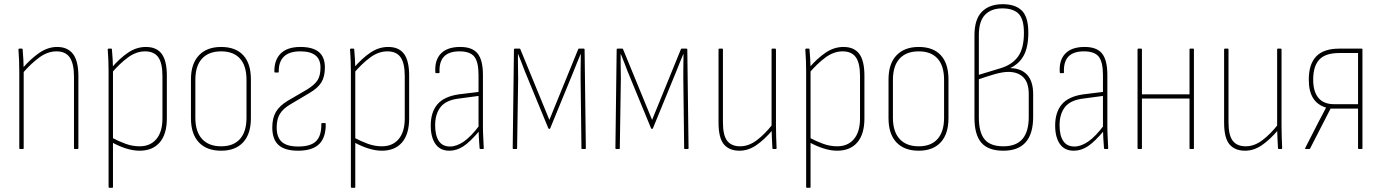

<svg xmlns="http://www.w3.org/2000/svg" viewBox="-20 -711 6593 916"><path d="M336 0Q333 0 333 -4V-344Q333 -407 313 -436.5Q293 -466 250 -466Q207 -466 167 -436.5Q127 -407 89 -363V-387Q128 -432 168.5 -459.5Q209 -487 253 -487Q302 -487 328 -454Q354 -421 354 -346V-4Q354 0 350 0ZM76 0Q72 0 72 -4V-368Q72 -395 71 -423Q70 -451 68 -475Q68 -479 72 -479H85Q88 -479 88 -475Q90 -455 91.5 -426Q93 -397 93 -378V-373V-4Q93 0 90 0Z M646 8Q615 8 580.5 -3Q546 -14 512 -33V-55Q546 -37 579 -25Q612 -13 646 -13Q697 -13 726 -47.5Q755 -82 755 -146V-348Q755 -410 735 -438Q715 -466 672 -466Q630 -466 590.5 -437Q551 -408 511 -361V-386Q550 -432 590.5 -459.5Q631 -487 676 -487Q727 -487 751.5 -454Q776 -421 776 -350V-146Q776 -71 742 -31.5Q708 8 646 8ZM502 185Q498 185 498 181V-369Q498 -395 497 -422.5Q496 -450 494 -475Q494 -479 498 -479H511Q514 -479 514 -475Q516 -452 517.5 -427.5Q519 -403 519 -387V-380V181Q519 185 516 185Z M1035 8Q966 8 928.5 -32Q891 -72 891 -147V-332Q891 -407 929 -447Q967 -487 1035 -487Q1104 -487 1140.5 -447.5Q1177 -408 1177 -332V-147Q1177 -72 1140 -32Q1103 8 1035 8ZM1035 -13Q1094 -13 1125 -48Q1156 -83 1156 -149V-330Q1156 -397 1125 -431.5Q1094 -466 1035 -466Q976 -466 944 -431.5Q912 -397 912 -330V-149Q912 -83 944 -48Q976 -13 1035 -13Z M1402 8Q1339 8 1309 -19Q1279 -46 1279 -103Q1279 -148 1296.5 -177.5Q1314 -207 1354 -231L1445 -284Q1482 -307 1495.5 -329Q1509 -351 1509 -389Q1509 -466 1413 -466Q1360 -466 1334.5 -441Q1309 -416 1310 -370Q1310 -365 1307 -365H1293Q1289 -365 1289 -369Q1288 -425 1319.5 -456Q1351 -487 1413 -487Q1472 -487 1501 -463Q1530 -439 1530 -389Q1530 -346 1513.5 -318.5Q1497 -291 1456 -267L1365 -213Q1331 -193 1315.5 -168Q1300 -143 1300 -103Q1300 -56 1324.5 -34Q1349 -12 1403 -12Q1463 -12 1488.5 -38Q1514 -64 1513 -120Q1513 -124 1516 -124H1531Q1534 -124 1534 -120Q1535 -56 1503 -24Q1471 8 1402 8Z M1802 8Q1771 8 1736.5 -3Q1702 -14 1668 -33V-55Q1702 -37 1735 -25Q1768 -13 1802 -13Q1853 -13 1882 -47.5Q1911 -82 1911 -146V-348Q1911 -410 1891 -438Q1871 -466 1828 -466Q1786 -466 1746.5 -437Q1707 -408 1667 -361V-386Q1706 -432 1746.5 -459.5Q1787 -487 1832 -487Q1883 -487 1907.5 -454Q1932 -421 1932 -350V-146Q1932 -71 1898 -31.5Q1864 8 1802 8ZM1658 185Q1654 185 1654 181V-369Q1654 -395 1653 -422.5Q1652 -450 1650 -475Q1650 -479 1654 -479H1667Q1670 -479 1670 -475Q1672 -452 1673.5 -427.5Q1675 -403 1675 -387V-380V181Q1675 185 1672 185Z M2272 0Q2269 0 2268 -4Q2266 -30 2264.5 -55Q2263 -80 2263 -99V-104V-353Q2263 -415 2243 -440.5Q2223 -466 2172 -466Q2072 -466 2077 -366Q2077 -362 2074 -362H2060Q2057 -362 2057 -366Q2053 -423 2082.5 -454.5Q2112 -486 2172 -487Q2232 -488 2258 -456.5Q2284 -425 2284 -354V-111Q2284 -83 2285.5 -56Q2287 -29 2288 -4Q2288 0 2285 0ZM2124 8Q2080 8 2057.5 -24Q2035 -56 2035 -112Q2035 -176 2067 -213.5Q2099 -251 2170 -261L2268 -273V-254L2171 -241Q2109 -234 2082.5 -201Q2056 -168 2056 -113Q2056 -65 2073.5 -38.5Q2091 -12 2127 -12Q2158 -12 2192.5 -35.5Q2227 -59 2270 -116V-90Q2224 -35 2191.5 -13.5Q2159 8 2124 8Z M2430 0Q2426 0 2426 -4L2432 -475Q2432 -479 2436 -479H2459Q2462 -479 2463 -475L2601 -139L2738 -475Q2739 -479 2742 -479H2765Q2769 -479 2769 -475L2775 -4Q2775 0 2771 0H2757Q2754 0 2754 -4L2750 -332Q2750 -347 2750 -369.5Q2750 -392 2750.5 -415Q2751 -438 2751 -453H2750Q2741 -431 2732 -409.5Q2723 -388 2715 -367L2605 -99Q2604 -96 2601 -96Q2598 -96 2596 -99L2484 -371Q2477 -391 2468.5 -411.5Q2460 -432 2452 -453H2451Q2451 -439 2451 -416.5Q2451 -394 2451.5 -372.5Q2452 -351 2452 -337L2447 -4Q2447 0 2444 0Z M2920 0Q2916 0 2916 -4L2922 -475Q2922 -479 2926 -479H2949Q2952 -479 2953 -475L3091 -139L3228 -475Q3229 -479 3232 -479H3255Q3259 -479 3259 -475L3265 -4Q3265 0 3261 0H3247Q3244 0 3244 -4L3240 -332Q3240 -347 3240 -369.5Q3240 -392 3240.5 -415Q3241 -438 3241 -453H3240Q3231 -431 3222 -409.5Q3213 -388 3205 -367L3095 -99Q3094 -96 3091 -96Q3088 -96 3086 -99L2974 -371Q2967 -391 2958.5 -411.5Q2950 -432 2942 -453H2941Q2941 -439 2941 -416.5Q2941 -394 2941.5 -372.5Q2942 -351 2942 -337L2937 -4Q2937 0 2934 0Z M3508 8Q3459 8 3433.5 -22.5Q3408 -53 3408 -126V-475Q3408 -479 3412 -479H3426Q3429 -479 3429 -475V-128Q3429 -65 3449.5 -39Q3470 -13 3511 -13Q3552 -13 3590.5 -42Q3629 -71 3665 -117L3666 -91Q3627 -45 3588.5 -18.5Q3550 8 3508 8ZM3669 0Q3665 0 3665 -4Q3664 -29 3662.5 -54Q3661 -79 3661 -99V-105V-475Q3661 -479 3664 -479H3678Q3682 -479 3682 -475V-111Q3682 -83 3683 -56Q3684 -29 3685 -4Q3685 0 3681 0Z M3974 8Q3943 8 3908.5 -3Q3874 -14 3840 -33V-55Q3874 -37 3907 -25Q3940 -13 3974 -13Q4025 -13 4054 -47.5Q4083 -82 4083 -146V-348Q4083 -410 4063 -438Q4043 -466 4000 -466Q3958 -466 3918.5 -437Q3879 -408 3839 -361V-386Q3878 -432 3918.5 -459.5Q3959 -487 4004 -487Q4055 -487 4079.5 -454Q4104 -421 4104 -350V-146Q4104 -71 4070 -31.5Q4036 8 3974 8ZM3830 185Q3826 185 3826 181V-369Q3826 -395 3825 -422.5Q3824 -450 3822 -475Q3822 -479 3826 -479H3839Q3842 -479 3842 -475Q3844 -452 3845.5 -427.5Q3847 -403 3847 -387V-380V181Q3847 185 3844 185Z M4363 8Q4294 8 4256.5 -32Q4219 -72 4219 -147V-332Q4219 -407 4257 -447Q4295 -487 4363 -487Q4432 -487 4468.5 -447.5Q4505 -408 4505 -332V-147Q4505 -72 4468 -32Q4431 8 4363 8ZM4363 -13Q4422 -13 4453 -48Q4484 -83 4484 -149V-330Q4484 -397 4453 -431.5Q4422 -466 4363 -466Q4304 -466 4272 -431.5Q4240 -397 4240 -330V-149Q4240 -83 4272 -48Q4304 -13 4363 -13Z M4767 8Q4695 8 4662 -30Q4629 -68 4629 -149V-542Q4629 -619 4664.5 -655Q4700 -691 4764 -691Q4824 -691 4855 -660.5Q4886 -630 4886 -556Q4886 -487 4864.5 -447Q4843 -407 4801 -387V-386Q4852 -385 4880.5 -354Q4909 -323 4909 -262V-153Q4909 -73 4873.5 -32.5Q4838 8 4767 8ZM4767 -13Q4828 -13 4858 -48Q4888 -83 4888 -153V-262Q4888 -317 4862 -342.5Q4836 -368 4791 -368Q4763 -368 4723.5 -356.5Q4684 -345 4650 -333V-151Q4650 -79 4677.5 -46Q4705 -13 4767 -13ZM4650 -354 4755 -386Q4810 -403 4837.5 -442Q4865 -481 4865 -554Q4865 -620 4839.5 -645.5Q4814 -671 4762 -671Q4709 -671 4679.5 -640.5Q4650 -610 4650 -544Z M5251 0Q5248 0 5247 -4Q5245 -30 5243.5 -55Q5242 -80 5242 -99V-104V-353Q5242 -415 5222 -440.5Q5202 -466 5151 -466Q5051 -466 5056 -366Q5056 -362 5053 -362H5039Q5036 -362 5036 -366Q5032 -423 5061.5 -454.5Q5091 -486 5151 -487Q5211 -488 5237 -456.5Q5263 -425 5263 -354V-111Q5263 -83 5264.5 -56Q5266 -29 5267 -4Q5267 0 5264 0ZM5103 8Q5059 8 5036.5 -24Q5014 -56 5014 -112Q5014 -176 5046 -213.5Q5078 -251 5149 -261L5247 -273V-254L5150 -241Q5088 -234 5061.5 -201Q5035 -168 5035 -113Q5035 -65 5052.5 -38.5Q5070 -12 5106 -12Q5137 -12 5171.5 -35.5Q5206 -59 5249 -116V-90Q5203 -35 5170.5 -13.5Q5138 8 5103 8Z M5658 0Q5655 0 5655 -4V-475Q5655 -479 5658 -479H5673Q5676 -479 5676 -475V-4Q5676 0 5673 0ZM5411 0Q5407 0 5407 -4V-475Q5407 -479 5411 -479H5425Q5428 -479 5428 -475V-4Q5428 0 5425 0ZM5424 -241V-261H5660V-241Z M5920 8Q5871 8 5845.5 -22.5Q5820 -53 5820 -126V-475Q5820 -479 5824 -479H5838Q5841 -479 5841 -475V-128Q5841 -65 5861.5 -39Q5882 -13 5923 -13Q5964 -13 6002.5 -42Q6041 -71 6077 -117L6078 -91Q6039 -45 6000.5 -18.5Q5962 8 5920 8ZM6081 0Q6077 0 6077 -4Q6076 -29 6074.5 -54Q6073 -79 6073 -99V-105V-475Q6073 -479 6076 -479H6090Q6094 -479 6094 -475V-111Q6094 -83 6095 -56Q6096 -29 6097 -4Q6097 0 6093 0Z M6209 0Q6205 0 6207 -5L6273 -134Q6282 -150 6290 -166Q6298 -182 6306 -197V-198Q6265 -210 6244.5 -243Q6224 -276 6224 -331Q6224 -405 6259.5 -442Q6295 -479 6369 -479H6477Q6480 -479 6480 -475V-4Q6480 0 6477 0H6463Q6459 0 6459 -4V-193H6328L6230 -2Q6229 0 6227 0ZM6344 -214H6459V-458H6369Q6304 -458 6274.5 -427Q6245 -396 6245 -331Q6245 -274 6270 -244Q6295 -214 6344 -214Z"/></svg>

Font: Sofia Sans Condensed Thin
Style: Regular
Weight: 250
Version: Version 4.100